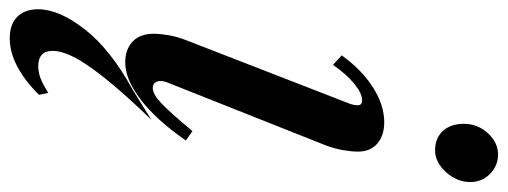

<svg xmlns="http://www.w3.org/2000/svg" viewBox="-398 -462 1068 404"><g transform="rotate(90 136.0 -260.0)"><path d="M250 -641.5Q224.5 -641.5 209.5 -658Q194.5 -674.5 194.5 -702Q194.5 -731 214.2 -752.5Q234 -774 259 -774Q282.5 -774 299.8 -757.2Q317 -740.5 317 -715.5Q317 -687.5 296.2 -664.5Q275.5 -641.5 250 -641.5ZM65.5 10.5Q38 10.5 21.5 -5Q5 -20.5 5 -50Q5 -62.5 8 -80.2Q11 -98 18.5 -117.5L151.5 -460Q154 -466.5 154.8 -471Q155.5 -475.5 155.5 -478.5Q155.5 -488 145 -488Q130.5 -488 110 -471.2Q89.5 -454.5 70.5 -426.5L50.5 -445Q81 -487.5 118.2 -511Q155.5 -534.5 191 -534.5Q219 -534.5 236 -520Q253 -505.5 253 -479Q253 -465.5 249.8 -447.2Q246.5 -429 239.5 -410.5L107.5 -78Q104.5 -71 104.5 -64.5Q104.5 -47.5 119.5 -47.5Q132 -47.5 150.5 -64.8Q169 -82 210 -131L229.5 -117Q187 -55.5 144.2 -22.5Q101.5 10.5 65.5 10.5ZM14.5 253.5Q-15 253.5 -30.8 237.5Q-46.5 221.5 -46.5 194Q-46.5 149.5 -4 95.2Q38.5 41 122.5 -5L186 -44.5Q118 25.5 79.5 78.2Q41 131 41 163Q41 193.5 73.5 193.5Q85.5 193.5 97.8 189Q110 184.5 129.5 172.5L133.5 192Q72 253.5 14.5 253.5Z"/></g></svg>

Font: Libre Caslon Condensed Medium Italic
Style: Regular
Weight: 500
Italic angle: -22.583°
Designer: Pablo Impallari, Rodrigo Fuenzalida, Katja Schimmel, Ertekin Erdin
Foundry: Pablo Impallari, Rodrigo Fuenzalida
Version: Version 2.000; ttfautohint (v1.8.4.7-5d5b);gftools[0.9.33]